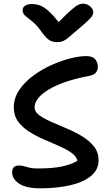

<svg xmlns="http://www.w3.org/2000/svg" viewBox="-20 -1015 601 1044"><path d="M198 9Q122 9 84 -16.5Q46 -42 46 -78Q46 -115 83 -115Q100 -115 112 -111Q124 -107 141 -103Q158 -99 187 -99Q267 -99 318 -110Q369 -121 401 -141Q395 -166 367.5 -185Q340 -204 301 -221Q262 -238 219.5 -256.5Q177 -275 139.5 -298.5Q102 -322 78.5 -354Q55 -386 55 -431Q55 -481 83.5 -524Q112 -567 158 -601.5Q204 -636 257 -660Q310 -684 360.5 -697Q411 -710 448 -710Q483 -710 497.5 -693Q512 -676 512 -652Q512 -633 501 -620Q490 -607 464 -602Q325 -576 246.5 -529Q168 -482 168 -431Q168 -407 193.5 -388.5Q219 -370 258.5 -352.5Q298 -335 342.5 -316.5Q387 -298 426.5 -274Q466 -250 491 -218.5Q516 -187 516 -143Q516 -92 474.5 -58Q433 -24 361 -7.5Q289 9 198 9ZM431 -995Q454 -995 470.5 -980Q487 -965 487 -948Q487 -940 482.5 -931Q478 -922 460 -904.5Q442 -887 404 -855Q374 -830 356.5 -814.5Q339 -799 325 -792.5Q311 -786 289 -786Q265 -786 248 -797Q231 -808 211 -835Q181 -878 156.5 -897.5Q132 -917 117.5 -929Q103 -941 103 -960Q103 -975 116.5 -984Q130 -993 154 -993Q176 -993 197 -985.5Q218 -978 242.5 -956.5Q267 -935 299 -895Q345 -942 369.5 -963Q394 -984 407 -989.5Q420 -995 431 -995Z"/></svg>

Font: Shantell Sans Normal
Style: Regular
Weight: 500
Designer: Stephen Nixon, Anya Danilova, Shantell Martin
Foundry: Arrow Type
Version: Version 1.009;[a7da0bfa3]